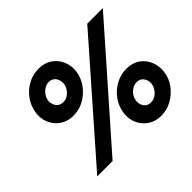

<svg xmlns="http://www.w3.org/2000/svg" viewBox="-164 -935 1168 1168"><g transform="rotate(-45 420.5 -350.5)"><path d="M90 -540Q83 -494 100 -453.5Q117 -413 153 -388Q189 -363 239 -363Q290 -363 333 -387.5Q376 -412 405 -452Q434 -492 441 -539Q447 -586 430 -626.5Q413 -667 377 -691.5Q341 -716 291 -716Q240 -716 197 -692Q154 -668 125.5 -628Q97 -588 90 -540ZM195 -539Q198 -558 210 -575.5Q222 -593 240 -604Q258 -615 279 -615Q300 -614 313 -603Q326 -592 331.5 -575Q337 -558 335 -540Q332 -521 320 -503.5Q308 -486 290.5 -475Q273 -464 252 -465Q231 -466 217.5 -477Q204 -488 198.5 -505Q193 -522 195 -539ZM467 -162Q460 -115 477 -75Q494 -35 530 -10Q566 15 616 15Q667 15 710 -9.5Q753 -34 782 -73.5Q811 -113 817 -161Q823 -208 806.5 -248.5Q790 -289 754.5 -313.5Q719 -338 668 -338Q618 -338 574.5 -314Q531 -290 502.5 -250Q474 -210 467 -162ZM573 -161Q576 -181 588 -198Q600 -215 618 -226Q636 -237 657 -236Q677 -236 690 -225Q703 -214 709 -197Q715 -180 712 -162Q708 -142 696 -124.5Q684 -107 666.5 -96.5Q649 -86 628 -87Q608 -87 594.5 -98Q581 -109 575.5 -126Q570 -143 573 -161ZM694 -700 80 0H212L828 -700Z"/></g></svg>

Font: Jost SemiBold
Style: Italic
Weight: 600
Italic angle: -5°
Version: Version 3.710